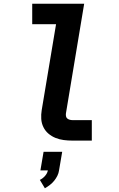

<svg xmlns="http://www.w3.org/2000/svg" viewBox="-20 -755 640 1031"><path d="M369 0Q345 0 322 -3Q299 -6 278 -14.5Q257 -23 240 -37.5Q223 -52 213 -72.5Q203 -93 201.5 -116.5Q200 -140 204 -164L281 -625H153V-735H432L334 -146Q333 -138 334.5 -130.5Q336 -123 341.5 -118.5Q347 -114 354.5 -112Q362 -110 369 -110H473V0ZM221 256 194 211Q209 204 221.5 190Q234 176 237 160H197L214 60H314L297 160Q295 175 288 189Q281 203 271 215.5Q261 228 248 238Q235 248 221 256Z"/></svg>

Font: Iosevka SS04 XBd Ex Obl
Style: Regular
Weight: 800
Width: 7
Italic angle: -9°
Monospace: yes
Designer: Belleve Invis
Foundry: Belleve Invis
Version: Version 19.0.0; ttfautohint (v1.8.4)